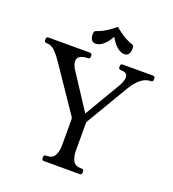

<svg xmlns="http://www.w3.org/2000/svg" viewBox="-151 -963 968 1077"><g transform="rotate(20 333.5 -424.5)"><path d="M645 -660Q658 -660 658 -647V-640Q658 -627 645 -627Q616 -627 588.5 -606.5Q561 -586 535 -543L387 -293Q383 -286 383 -276V-116Q383 -82 395.5 -57.5Q408 -33 442 -33H448Q461 -33 461 -20V-13Q461 0 448 0H235Q222 0 222 -13V-20Q222 -33 235 -33H240Q274 -33 287 -57.5Q300 -82 300 -116V-272Q300 -277 299 -280.5Q298 -284 295 -288L122 -543Q92 -587 71 -607Q50 -627 22 -627Q9 -627 9 -640V-647Q9 -660 22 -660H268Q282 -660 282 -647V-640Q282 -627 268 -627Q245 -627 226 -618Q207 -609 207 -586Q207 -577 211 -566Q215 -555 222 -543L369 -318L344 -301L487 -543Q506 -576 506 -598Q506 -627 466 -627Q452 -627 452 -640V-647Q452 -660 466 -660ZM367 -790Q358 -773 345 -756.5Q332 -740 315.5 -729Q299 -718 279 -718Q263 -718 255.5 -731Q248 -744 248 -761Q248 -769 249.5 -775Q251 -781 257 -784Q277 -791 292.5 -798.5Q308 -806 325 -817.5Q342 -829 367 -849Q392 -829 409 -817.5Q426 -806 441.5 -798.5Q457 -791 477 -784Q483 -781 484.5 -775Q486 -769 486 -761Q486 -744 478.5 -731Q471 -718 455 -718Q435 -718 418.5 -729Q402 -740 389 -756.5Q376 -773 367 -790Z"/></g></svg>

Font: Young Serif Light
Style: Regular
Weight: 300
Designer: Bastien Sozeau
Foundry: NBR — Bastien Sozeau
Version: Version 5.001